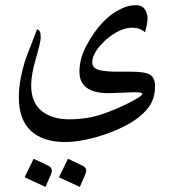

<svg xmlns="http://www.w3.org/2000/svg" viewBox="-20 -362 676 746"><path d="M314.9 300.8Q314.9 308.6 310.5 317.4L290 364.3L209 326.7L244.1 254.9L298.8 280.8Q314.9 288.1 314.9 300.8ZM181.6 300.8Q181.6 308.6 177.2 317.4L156.7 364.3L75.7 326.7L110.8 254.9L165.5 280.8Q181.6 288.1 181.6 300.8ZM496.6 -3.4 402.3 0Q288.6 0 288.6 -83.5Q288.6 -134.3 316.4 -186Q374.5 -293.9 453.1 -329.1Q479 -341.8 509.3 -341.8Q530.8 -341.8 542 -326.9Q553.2 -312 553.2 -291Q553.2 -270 543.5 -236.8Q523.4 -254.4 494.1 -254.4Q445.8 -254.4 390.1 -206.5Q375.5 -191.9 366.5 -181.9Q357.4 -171.9 347.9 -154.1Q338.4 -136.2 338.4 -121.8Q338.4 -107.4 346.4 -99.6Q354.5 -91.8 370.1 -88.9Q395.5 -83.5 430.2 -83.5H488.3Q547.9 -83.5 564.9 -70.3Q582.5 -57.1 582.5 -28.3Q582.5 23.9 555.2 57.6Q526.4 94.7 471.9 124Q417.5 153.3 350.6 171.6Q283.7 189.9 234.9 189.9Q146 189.9 99.6 146Q53.2 102.1 53.2 15.6Q53.2 -21 60.8 -59.6Q68.4 -98.1 76.4 -122.6Q84.5 -147 94.5 -171.6Q104.5 -196.3 113 -219.5Q121.6 -242.7 124 -248.5Q132.3 -245.1 135.3 -238.8Q138.2 -232.4 138.2 -215.6Q138.2 -198.7 119.6 -135.3Q101.1 -71.8 101.1 -30.8Q101.1 36.1 141.4 68.8Q181.6 101.6 248.8 101.6Q315.9 101.6 372.3 83Q428.7 64.5 481 37.8Q533.2 11.2 533.2 2.4Q533.2 -3.4 506.8 -3.4Z"/></svg>

Font: VizhehAzad
Style: Regular
Weight: 400
Designer: damoon khanjanzadeh
Foundry: http://font-store.ir
Version: Version:0.0.3;RFB:1.2.5;Building:2016-04-04 21:25:54.909891